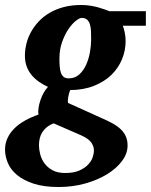

<svg xmlns="http://www.w3.org/2000/svg" viewBox="-51 -520 604 769"><path d="M325.2 83Q325.2 65.9 314.5 50.8Q303.7 35.6 275.9 22.9L164.1 -25.9Q147.5 -19.5 136.2 -10.3Q125 -1 117.9 10.5Q110.8 22 107.9 35.2Q105 48.3 105 62Q105 78.1 109.9 97.4Q114.7 116.7 126.7 133.5Q138.7 150.4 158.9 161.6Q179.2 172.9 210 172.9Q244.1 172.9 266.4 163.1Q288.6 153.3 301.8 139.4Q314.9 125.5 320.1 110.1Q325.2 94.7 325.2 83ZM314 -359.9Q314 -377.4 313.5 -393.6Q313 -409.7 309.3 -421.9Q305.7 -434.1 297.9 -441.2Q290 -448.2 275.9 -448.2Q267.6 -448.2 252.7 -436.5Q237.8 -424.8 223.1 -403.3Q208.5 -381.8 197.8 -351.8Q187 -321.8 187 -285.2Q187 -267.6 188.2 -253.2Q189.5 -238.8 193.1 -228.3Q196.8 -217.8 204.1 -211.9Q211.4 -206.1 224.1 -206.1Q249 -206.1 266.1 -221.4Q283.2 -236.8 293.7 -260Q304.2 -283.2 309.1 -310.1Q314 -336.9 314 -359.9ZM440.9 -417Q445.3 -405.8 448.7 -389.4Q452.1 -373 452.1 -355Q452.1 -317.9 437.7 -282.7Q423.3 -247.6 395.3 -220.2Q367.2 -192.9 325.7 -176.3Q284.2 -159.7 230 -159.2Q224.6 -145 222.2 -130.6Q219.7 -116.2 221.2 -107.9L354 -47.9Q377.9 -37.6 397.5 -27.1Q417 -16.6 430.9 -3.9Q444.8 8.8 452.4 24.9Q460 41 460 63Q460 94.7 438 124.5Q416 154.3 378.4 177.5Q340.8 200.7 290.8 214.8Q240.7 229 184.1 229Q124.5 229 83.7 215.6Q43 202.1 17.3 180.9Q-8.3 159.7 -19.5 132.8Q-30.8 106 -30.8 79.1Q-30.8 53.7 -20.5 32.2Q-10.3 10.7 7.8 -6.8Q25.9 -24.4 50.3 -37.8Q74.7 -51.3 103 -61Q101.1 -72.8 103.3 -87.6Q105.5 -102.5 110.6 -117.9Q115.7 -133.3 123.5 -147.5Q131.3 -161.6 141.1 -171.9Q121.1 -181.2 104.2 -193.1Q87.4 -205.1 75 -220.2Q62.5 -235.4 55.7 -254.4Q48.8 -273.4 48.8 -296.9Q48.8 -320.3 54.7 -344.5Q60.5 -368.7 72.8 -391.1Q85 -413.6 103.3 -433.3Q121.6 -453.1 146.7 -468Q171.9 -482.9 203.6 -491.5Q235.4 -500 273.9 -500Q293 -500 310.3 -497.3Q327.6 -494.6 342.3 -490.5Q356.9 -486.3 368.4 -482.2Q379.9 -478 387.2 -475.1H533.2V-417Z"/></svg>

Font: Charis SIL CyrE
Style: Bold Italic
Weight: 700
Italic angle: -11°
Foundry: SIL International
Version: Version 5.000